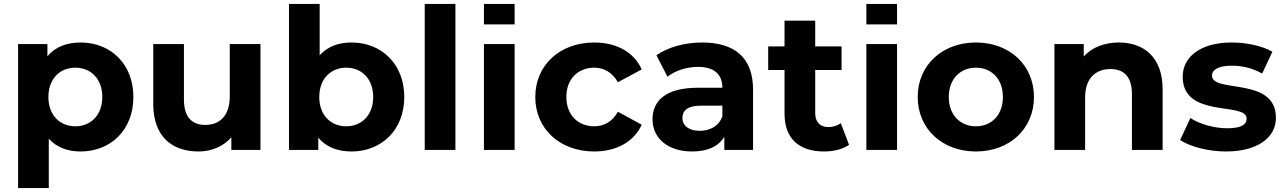

<svg xmlns="http://www.w3.org/2000/svg" viewBox="-20 -762 6530 976"><path d="M390 -546C318 -546 260 -523 221 -476V-538H72V194H228V-57C268 -13 323 8 390 8C541 8 658 -100 658 -269C658 -438 541 -546 390 -546ZM363 -120C285 -120 226 -176 226 -269C226 -362 285 -418 363 -418C441 -418 500 -362 500 -269C500 -176 441 -120 363 -120Z M1148 -538V-272C1148 -173 1096 -127 1024 -127C955 -127 915 -167 915 -257V-538H759V-234C759 -68 854 8 989 8C1055 8 1115 -17 1156 -64V0H1304V-538Z M1767 -546C1700 -546 1645 -525 1605 -481V-742H1449V0H1598V-62C1637 -15 1695 8 1767 8C1918 8 2035 -100 2035 -269C2035 -438 1918 -546 1767 -546ZM1740 -120C1662 -120 1603 -176 1603 -269C1603 -362 1662 -418 1740 -418C1818 -418 1877 -362 1877 -269C1877 -176 1818 -120 1740 -120Z M2139 0H2295V-742H2139Z M2440 -742V-638H2596V-742ZM2440 0H2596V-538H2440Z M3001 8C3114 8 3203 -42 3242 -128L3121 -194C3092 -142 3049 -120 3000 -120C2921 -120 2859 -175 2859 -269C2859 -363 2921 -418 3000 -418C3049 -418 3092 -395 3121 -344L3242 -409C3203 -497 3114 -546 3001 -546C2826 -546 2701 -431 2701 -269C2701 -107 2826 8 3001 8Z M3549 -546C3463 -546 3376 -523 3317 -481L3373 -372C3412 -403 3471 -422 3528 -422C3612 -422 3652 -383 3652 -316H3528C3364 -316 3297 -250 3297 -155C3297 -62 3372 8 3498 8C3577 8 3633 -18 3662 -67V0H3808V-307C3808 -470 3713 -546 3549 -546ZM3537 -97C3482 -97 3449 -123 3449 -162C3449 -198 3472 -225 3545 -225H3652V-170C3634 -121 3589 -97 3537 -97Z M4254 -136C4237 -123 4214 -116 4191 -116C4149 -116 4124 -141 4124 -187V-406H4258V-526H4124V-657H3968V-526H3885V-406H3968V-185C3968 -57 4042 8 4169 8C4217 8 4264 -3 4296 -26Z M4384 -742V-638H4540V-742ZM4384 0H4540V-538H4384Z M4941 8C5112 8 5236 -107 5236 -269C5236 -431 5112 -546 4941 -546C4770 -546 4645 -431 4645 -269C4645 -107 4770 8 4941 8ZM4941 -120C4863 -120 4803 -176 4803 -269C4803 -362 4863 -418 4941 -418C5019 -418 5078 -362 5078 -269C5078 -176 5019 -120 4941 -120Z M5667 -546C5594 -546 5531 -521 5489 -475V-538H5340V0H5496V-266C5496 -365 5550 -411 5625 -411C5694 -411 5734 -371 5734 -284V0H5890V-308C5890 -472 5794 -546 5667 -546Z M6212 8C6373 8 6466 -63 6466 -163C6466 -375 6141 -286 6141 -378C6141 -406 6171 -428 6241 -428C6290 -428 6343 -418 6396 -388L6448 -499C6397 -529 6315 -546 6241 -546C6084 -546 5992 -474 5992 -372C5992 -157 6317 -247 6317 -159C6317 -129 6290 -110 6218 -110C6152 -110 6079 -131 6031 -162L5979 -50C6029 -17 6121 8 6212 8Z"/></svg>

Font: AWKNG-Font
Style: Bold
Weight: 700
Designer: Awakening Church
Foundry: Awakening Church
Version: Version 1.700;PS 001.700;hotconv 1.0.88;makeotf.lib2.5.64775